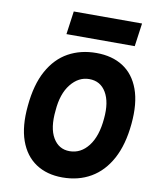

<svg xmlns="http://www.w3.org/2000/svg" viewBox="-97 -965 850 1055"><g transform="rotate(10 328.0 -437.5)"><path d="M324 17.5Q237 17.5 175.8 -23.2Q114.5 -64 86.2 -143.2Q58 -222.5 69.5 -338Q80.5 -457.5 123.5 -535.2Q166.5 -613 235 -650.8Q303.5 -688.5 390.5 -688.5Q479 -688.5 540.2 -649Q601.5 -609.5 630 -531.5Q658.5 -453.5 647.5 -338Q636.5 -220.5 593.8 -141.5Q551 -62.5 482.2 -22.5Q413.5 17.5 324 17.5ZM338 -131.5Q400.5 -131.5 443 -186.2Q485.5 -241 494 -340.5Q503 -433 471.2 -486.8Q439.5 -540.5 377 -540.5Q317.5 -540.5 274.2 -486.5Q231 -432.5 224 -338Q213.5 -240 245.5 -185.8Q277.5 -131.5 338 -131.5ZM228 -891.5H609L591 -762H210Z"/></g></svg>

Font: Karla ExtraBold
Style: Italic
Weight: 800
Italic angle: -8°
Designer: Jonathan Pinhorn
Version: Version 2.004;gftools[0.9.33]